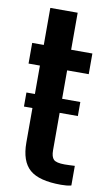

<svg xmlns="http://www.w3.org/2000/svg" viewBox="-88 -815 493 868"><g transform="rotate(10 158.0 -380.5)"><path d="M256.6 9.1Q155.6 9.1 112.6 -28.5Q69.5 -66 69.5 -152V-505.1H17.3V-600H70.5V-770H196.1V-600H293.6V-505.1H194.4V-138.2Q194.4 -108.5 206.3 -96.4Q218.2 -84.3 257 -84.3Q269.3 -84.3 279.8 -84.9Q290.4 -85.5 303.6 -86V4.1Q293.4 6.8 281.5 8Q269.6 9.1 256.6 9.1ZM30.6 -374.6H278V-310.1H30.6Z"/></g></svg>

Font: Big Shoulders Display SC Thin
Style: Regular
Weight: 100
Designer: Patric King
Foundry: XO Type Co
Version: Version 2.002